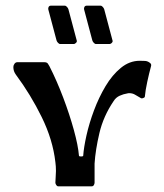

<svg xmlns="http://www.w3.org/2000/svg" viewBox="-20 -656 577 676"><path d="M276 -623Q275 -628 277.5 -632Q280 -636 285 -636H334Q338 -636 342 -631.5Q346 -627 347 -623L376 -514Q378 -510 374 -505.5Q370 -501 365 -501H318Q314 -501 310 -505.5Q306 -510 305 -514ZM150 -623Q149 -628 151.5 -632Q154 -636 159 -636H208Q212 -636 216 -631.5Q220 -627 221 -623L250 -514Q252 -510 248 -505.5Q244 -501 239 -501H192Q188 -501 184 -505.5Q180 -510 179 -514ZM175 -13Q175 -22 176 -32.5Q177 -43 177 -54Q177 -71 175 -85Q166 -164 127 -243.5Q88 -323 36 -393Q27 -405 27 -420Q27 -426 31 -431.5Q35 -437 41 -437H136Q145 -437 148.5 -432Q152 -427 154 -423Q180 -372 202.5 -312.5Q225 -253 240 -198.5Q255 -144 258 -108Q258 -105 265.5 -105Q273 -105 273 -108Q275 -137 284.5 -179.5Q294 -222 311 -267.5Q328 -313 351.5 -352.5Q375 -392 405.5 -417Q436 -442 472 -442Q482 -442 490.5 -441.5Q499 -441 506 -436Q514 -431 512 -424Q505 -398 498.5 -368Q492 -338 490 -316Q490 -313 485 -311Q480 -309 477 -310Q466 -316 456.5 -322Q447 -328 435 -328Q431 -328 428 -327Q415 -325 401.5 -319Q388 -313 380 -300Q344 -247 330 -187.5Q316 -128 313 -80Q313 -69 313 -54Q313 -41 313 -30Q313 -19 313 -13Q313 -9 310.5 -4.5Q308 0 303 0H185Q181 0 178 -4.5Q175 -9 175 -13Z"/></svg>

Font: Triodion
Style: Regular
Weight: 400
Version: Version 1.201; ttfautohint (v1.8.4.7-5d5b)